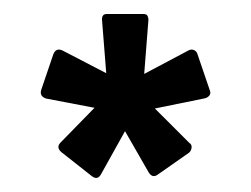

<svg xmlns="http://www.w3.org/2000/svg" viewBox="-20 -689 355 272"><path d="M109.8 -439.7 66.8 -473.6Q59 -480.5 66.2 -487.5L113.9 -536.3L45.7 -549.3Q41.3 -550.5 39.1 -553.5Q36.9 -556.6 38.3 -561.4L55.4 -611.7Q59.3 -622.2 69.3 -617.1L130.5 -585.3L124.5 -661.1Q124.2 -669.2 131.3 -669.2H182.9Q187.7 -669.2 189 -666.5Q190.3 -663.7 190.3 -661.1L184.3 -584.3L246.2 -617.1Q250.3 -619.7 254.5 -618.2Q258.7 -616.7 260.1 -611.3L277.1 -561.4Q279.1 -557 276.7 -553.8Q274.3 -550.7 270.2 -549.7L199.4 -535.3L248.3 -486.5Q251.9 -484.3 251.4 -479.8Q250.9 -475.3 247.7 -472.6L203.1 -441.4Q195.9 -436.3 190.5 -445L157.1 -503.2L123.7 -443.2Q118.5 -432.7 109.8 -439.7Z"/></svg>

Font: Sofia Sans Extra Condensed
Style: Regular
Weight: 400
Designer: Botio Nikoltchev, Ani Petrova
Foundry: lettersoup
Version: Version 4.101